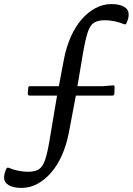

<svg xmlns="http://www.w3.org/2000/svg" viewBox="-48 -770 650 940"><path d="M265 -480Q277 -541 299 -590.5Q321 -640 352 -675.5Q383 -711 420 -730.5Q457 -750 497 -750Q538 -750 560 -736.5Q582 -723 582 -699Q582 -680 571 -656Q567 -648 558 -652Q537 -661 512 -666Q487 -671 465 -671Q432 -671 412.5 -659Q393 -647 381.5 -612Q370 -577 358 -508L323 -300H231ZM289 -120Q277 -59 255 -9.5Q233 40 202 75.5Q171 111 134.5 130.5Q98 150 57 150Q17 150 -5.5 136.5Q-28 123 -28 99Q-28 80 -17 56Q-13 48 -4 52Q17 61 42 66Q67 71 89 71Q123 71 142 59Q161 47 173 12Q185 -23 196 -92L231 -300H323ZM90 -338Q90 -348 99 -348H455L504 -352Q514 -353 513 -344L512 -312Q511 -302 502 -302H98Q88 -302 88 -311Z"/></svg>

Font: Hahmlet
Style: Regular
Weight: 400
Designer: Minjoo Ham & Mark Frömberg
Foundry: hypertype
Version: Version 1.002